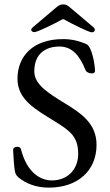

<svg xmlns="http://www.w3.org/2000/svg" viewBox="-20 -843 505 879"><path d="M138 -696C151 -696 233 -736 259 -751C264 -754 266 -755 269 -755C272 -755 275 -754 279 -751C305 -736 387 -695 400 -695C409 -695 414 -700 414 -706C414 -710 413 -714 408 -718L310 -801C291 -817 284 -823 269 -823C254 -823 247 -817 228 -801L130 -718C125 -714 123 -710 123 -706C123 -700 129 -696 138 -696ZM204 16C335 16 422 -61 422 -180C422 -280 347 -327 277 -370C202 -416 137 -456 137 -516C137 -600 192 -630 252 -630C309 -630 344 -591 372 -521C375 -513 388 -507 400 -507C408 -507 415 -510 415 -518C415 -543 402 -631 374 -642C352 -651 317 -664 269 -664C128 -664 60 -583 60 -482C60 -385 147 -340 225 -291C296 -247 338 -221 338 -139C338 -65 287 -17 218 -17C161 -17 102 -57 76 -160C74 -168 67 -171 60 -171C49 -171 40 -166 40 -157C42 -129 43 -79 50 -52C52 -44 58 -37 63 -32C100 -1 148 16 204 16Z"/></svg>

Font: EB Garamond
Style: Regular
Weight: 400
Designer: Georg Duffner and Octavio Pardo
Foundry: Georg Duffner
Version: Version 1.000;PS 001.000;hotconv 1.0.88;makeotf.lib2.5.64775